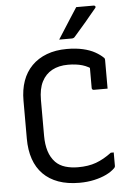

<svg xmlns="http://www.w3.org/2000/svg" viewBox="-63 -991 725 1057"><g transform="rotate(-5 300.0 -462.5)"><path d="M333 20Q267 20 217 2Q167 -16 133 -50.5Q99 -85 82 -134.5Q65 -184 65 -247V-457Q65 -518 82 -566Q99 -614 133 -648.5Q167 -683 216 -701.5Q265 -720 327 -720Q377 -720 416 -711Q455 -702 482.5 -686.5Q510 -671 527 -654Q529 -653 530 -650.5Q531 -648 531.5 -645.5Q532 -643 532 -641Q532 -605 532 -563Q532 -521 532 -483Q513 -483 494 -483Q475 -483 456 -483Q451 -483 448 -486Q445 -489 445 -494Q445 -515 445 -537Q445 -559 445 -583Q445 -607 445 -635L470 -588Q439 -613 405 -623Q371 -633 326 -633Q275 -633 238 -613Q201 -593 181 -553.5Q161 -514 161 -453V-255Q161 -207 172.5 -170Q184 -133 209 -107Q231 -85 263 -75.5Q295 -66 333 -66Q390 -66 432.5 -81.5Q475 -97 519 -130H535Q535 -120 535 -110.5Q535 -101 535 -92Q535 -83 535 -74Q535 -65 535 -56Q535 -52 533.5 -49Q532 -46 530 -44Q511 -25 482 -11Q453 3 415 11.5Q377 20 333 20ZM399 -945Q423 -945 437 -945Q451 -945 463 -945Q475 -945 496 -945Q502 -945 504.5 -940Q507 -935 502 -930Q484 -909 470.5 -892.5Q457 -876 444.5 -861Q432 -846 416 -828Q400 -810 377 -783Q375 -780 370.5 -777.5Q366 -775 360 -775Q343 -775 332 -775Q321 -775 311 -775Q301 -775 290 -775Q310 -806 327 -833Q344 -860 361.5 -887Q379 -914 399 -945Z"/></g></svg>

Font: Rec Mono Linear
Style: Regular
Weight: 400
Monospace: yes
Version: Version 1.085; ttfautohint (v1.8.4.7-5d5b)